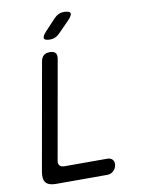

<svg xmlns="http://www.w3.org/2000/svg" viewBox="-101 -1018 802 1086"><g transform="rotate(-10 300.0 -475.0)"><path d="M130 0Q89 0 73 -19.5Q57 -39 64 -80L173 -695Q177 -718 189.5 -729Q202 -740 225 -740Q248 -740 257.5 -729Q267 -718 263 -695L163 -130Q159 -110 167.5 -100Q176 -90 196 -90H441Q461 -90 471.5 -77.5Q482 -65 478 -45Q474 -25 459.5 -12.5Q445 0 425 0ZM241 -810Q210 -810 206 -822Q202 -834 225 -859L286 -924Q298 -937 312 -943.5Q326 -950 343 -950Q375 -950 379.5 -937.5Q384 -925 359 -899L295 -834Q283 -822 270 -816Q257 -810 241 -810Z"/></g></svg>

Font: Maple Mono Normal NL
Style: Italic
Weight: 400
Italic angle: -10°
Monospace: yes
Designer: subframe7536
Version: Version 7.000